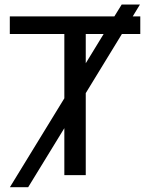

<svg xmlns="http://www.w3.org/2000/svg" viewBox="-20 -759 651 832"><path d="M508.3 -611.8 351.6 -355.5V0H258.8V-203.6L102.1 52.2H22.9L258.8 -333V-611.8H22.5V-688H475.6L507.3 -739.3H586.4L555.2 -688H587.9V-611.8ZM351.6 -484.9 429.2 -611.8H351.6Z"/></svg>

Font: Liberation Sans
Style: Regular
Weight: 400
Designer: Steve Matteson
Foundry: Ascender Corporation
Version: Version 2.00.1